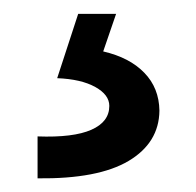

<svg xmlns="http://www.w3.org/2000/svg" viewBox="-20 -20 283 277"><path d="M137.7 132.8Q137.7 116.7 117.4 105.5Q97.2 94.2 62.5 92.8L92.8 0H147.5L128.9 54.2Q167 63 188.2 85Q209.5 106.9 210 139.6Q209.5 186 165.5 212.2Q121.6 238.3 34.2 237.3V176.8Q85.9 178.7 111.8 167.2Q137.7 155.8 137.7 132.8Z"/></svg>

Font: Reddit Sans Strawberry SemiBold
Style: Regular
Weight: 600
Designer: Stephen Hutchings
Foundry: Reddit
Version: Version 1.013